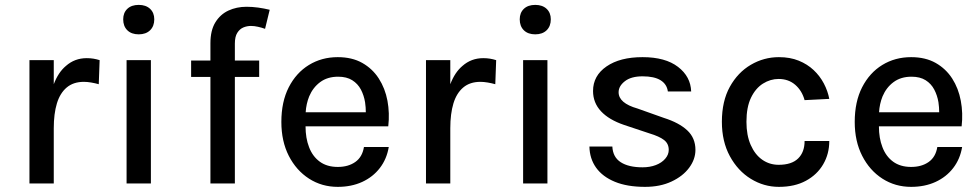

<svg xmlns="http://www.w3.org/2000/svg" viewBox="-20 -732 3910 766"><path d="M194.5 -396Q212.5 -443.5 243 -469Q278 -500 326 -500Q340 -500 352.5 -498Q365 -496 377.5 -492L374 -396Q360 -400 343.8 -402.8Q327.5 -405.5 314.5 -405.5Q273 -405.5 246.2 -383Q219.5 -360.5 207 -319.5Q194.5 -278 194.5 -220.5V0H97.5V-492H194.5Z M485 0V-492H582V0ZM533.5 -595Q504.5 -595 488 -611.2Q471.5 -627.5 471.5 -655Q471.5 -681 488 -696.8Q504.5 -712.5 533.5 -712.5Q562 -712.5 578.8 -696.8Q595.5 -681 595.5 -655Q595.5 -627.5 578.8 -611.2Q562 -595 533.5 -595Z M819.5 -425H742.5V-490.5H819.5V-559.5Q819.5 -610.5 839 -642.5Q858.5 -674.5 891.2 -689.8Q924 -705 963.5 -705Q986 -705 1009.8 -701.8Q1033.5 -698.5 1056 -693L1037.5 -617Q1023.5 -622 1009 -625.2Q994.5 -628.5 981 -628.5Q965.5 -628.5 951 -622.5Q936.5 -616.5 926.8 -601.2Q917 -586 917 -558V-490.5H1014V-425H917V0H819.5Z M1439.5 -284Q1439.5 -303.5 1436.5 -324Q1432 -351.5 1419.8 -374.8Q1407.5 -398 1385.2 -412Q1363 -426 1329 -426Q1286.5 -426 1257.5 -404.5Q1228.5 -383 1213.5 -347.5Q1201.5 -317.5 1199.5 -284ZM1199 -228Q1199 -181 1213 -145Q1227 -108 1255.8 -87Q1284.5 -66 1327.5 -66Q1369.5 -66 1397.5 -85.8Q1425.5 -105.5 1432 -145.5H1531Q1523 -97.5 1495.5 -61.8Q1468 -26 1425 -6.2Q1382 13.5 1327.5 13.5Q1264 13.5 1213 -19.2Q1162 -52 1132.2 -110.2Q1102.5 -168.5 1102.5 -245.5Q1102.5 -326 1132 -383.8Q1161.5 -441.5 1212.5 -472.8Q1263.5 -504 1327.5 -504Q1384.5 -504 1425.2 -481Q1466 -458 1491.2 -418.8Q1516.5 -379.5 1525.8 -330Q1535 -280.5 1529 -228Z M1776.5 -396Q1794.5 -443.5 1825 -469Q1860 -500 1908 -500Q1922 -500 1934.5 -498Q1947 -496 1959.5 -492L1956 -396Q1942 -400 1925.8 -402.8Q1909.5 -405.5 1896.5 -405.5Q1855 -405.5 1828.2 -383Q1801.5 -360.5 1789 -319.5Q1776.5 -278 1776.5 -220.5V0H1679.5V-492H1776.5Z M2067 0V-492H2164V0ZM2115.5 -595Q2086.5 -595 2070 -611.2Q2053.5 -627.5 2053.5 -655Q2053.5 -681 2070 -696.8Q2086.5 -712.5 2115.5 -712.5Q2144 -712.5 2160.8 -696.8Q2177.5 -681 2177.5 -655Q2177.5 -627.5 2160.8 -611.2Q2144 -595 2115.5 -595Z M2553.5 13.5Q2482 13.5 2433 -6.8Q2384 -27 2358.2 -63Q2332.5 -99 2331.5 -147.5H2423Q2425 -105 2456.5 -84.8Q2488 -64.5 2543.5 -64.5Q2573 -64.5 2596.5 -73.5Q2620 -82.5 2634 -98.8Q2648 -115 2648 -134Q2648 -159 2629.2 -173.5Q2610.5 -188 2570.5 -200L2470 -233.5Q2409.5 -254 2377.8 -288Q2346 -322 2346 -369Q2346 -430 2399.8 -467Q2453.5 -504 2543.5 -504Q2634.5 -504 2685 -465.2Q2735.5 -426.5 2737.5 -367H2644.5Q2640.5 -396.5 2615.2 -412Q2590 -427.5 2543.5 -427.5Q2498 -427.5 2473 -408Q2448 -388.5 2448 -364Q2448 -320.5 2523.5 -299L2629 -261.5Q2689 -242.5 2721.8 -212Q2754.5 -181.5 2754.5 -134Q2754.5 -96.5 2729.5 -62.8Q2704.5 -29 2659.2 -7.8Q2614 13.5 2553.5 13.5Z M3087.5 13.5Q3027.5 13.5 2975.5 -18.5Q2923.5 -50.5 2891.8 -109Q2860 -167.5 2860 -246Q2860 -328.5 2891.8 -385.8Q2923.5 -443 2975.5 -473.5Q3027.5 -504 3087.5 -504Q3132 -504 3166.5 -490Q3201 -476 3226 -452.5Q3251 -429 3266.8 -399Q3282.5 -369 3288.5 -337.5L3190 -332.5Q3179.5 -370.5 3152.5 -393.8Q3125.5 -417 3086.5 -417Q3053.5 -417 3024 -398.5Q2994.5 -380 2976.2 -342.2Q2958 -304.5 2958 -246Q2958 -192.5 2975 -153.8Q2992 -115 3021 -94.8Q3050 -74.5 3086.5 -74.5Q3138.5 -74.5 3164.2 -99.8Q3190 -125 3190 -169.5H3288.5Q3288.5 -118 3264.2 -76.5Q3240 -35 3195.2 -10.8Q3150.5 13.5 3087.5 13.5Z M3727 -284Q3727 -303.5 3724 -324Q3719.5 -351.5 3707.2 -374.8Q3695 -398 3672.8 -412Q3650.5 -426 3616.5 -426Q3574 -426 3545 -404.5Q3516 -383 3501 -347.5Q3489 -317.5 3487 -284ZM3486.5 -228Q3486.5 -181 3500.5 -145Q3514.5 -108 3543.2 -87Q3572 -66 3615 -66Q3657 -66 3685 -85.8Q3713 -105.5 3719.5 -145.5H3818.5Q3810.5 -97.5 3783 -61.8Q3755.5 -26 3712.5 -6.2Q3669.5 13.5 3615 13.5Q3551.5 13.5 3500.5 -19.2Q3449.5 -52 3419.8 -110.2Q3390 -168.5 3390 -245.5Q3390 -326 3419.5 -383.8Q3449 -441.5 3500 -472.8Q3551 -504 3615 -504Q3672 -504 3712.8 -481Q3753.5 -458 3778.8 -418.8Q3804 -379.5 3813.2 -330Q3822.5 -280.5 3816.5 -228Z"/></svg>

Font: Betinya Sans Medium
Style: Regular
Weight: 500
Designer: Jonathan Pinhorn
Version: Version 2.001;December 9, 2019;FontCreator 12.0.0.2547 64-bi